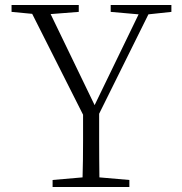

<svg xmlns="http://www.w3.org/2000/svg" viewBox="-20 -743 722 763"><path d="M569.8 -686 374 -291Q374 -229 374 -186.3Q374 -143.6 374.3 -109.4Q374.5 -75.2 375 -38.1L494.1 -27.8V0H189V-27.8L308.1 -38.1Q309.1 -74.2 309.6 -107.7Q310.1 -141.1 310.1 -183.3Q310.1 -225.6 310.1 -287.1L107.9 -688L25.9 -695.8V-723.1H293V-695.8L181.2 -687L356 -325.2L530.8 -686L419.9 -695.8V-723.1H661.1V-695.8Z"/></svg>

Font: Source Han Serif CN ExtraLight
Style: Regular
Weight: 250
Designer: Ryoko NISHIZUKA  (kana & ideographs); Frank Grießhammer (Latin, Greek & Cyrillic); Wenlong ZHANG  (bopomofo); Sandoll Co
Foundry: Adobe Systems Incorporated
Version: Version 1.001;PS 1.001;hotconv 16.6.54;makeotf.lib2.5.65590